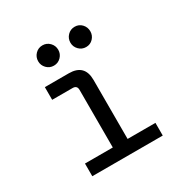

<svg xmlns="http://www.w3.org/2000/svg" viewBox="-157 -812 914 944"><g transform="rotate(-30 300.0 -340.0)"><path d="M100 0V-72H258V-399Q258 -424 233 -424H117V-496H253Q342 -496 342 -407V-72H500V0ZM392 -565Q368 -565 351.5 -582Q335 -599 335 -622Q335 -646 351.5 -663Q368 -680 392 -680Q416 -680 432 -663Q448 -646 448 -622Q448 -599 432 -582Q416 -565 392 -565ZM209 -565Q185 -565 168.5 -582Q152 -599 152 -622Q152 -646 168.5 -663Q185 -680 209 -680Q233 -680 249.5 -663Q266 -646 266 -622Q266 -599 249.5 -582Q233 -565 209 -565Z"/></g></svg>

Font: DM Mono
Style: Regular
Weight: 400
Designer: Colophon Foundry
Foundry: Colophon Foundry
Version: Version 1.000; ttfautohint (v1.8.2.53-6de2)